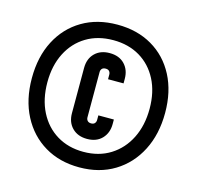

<svg xmlns="http://www.w3.org/2000/svg" viewBox="-112 -883 1041 1016"><g transform="rotate(15 408.5 -375.0)"><path d="M407.5 16Q299.5 16 217.8 -32.8Q136 -81.5 90 -169.8Q44 -258 44 -376Q44 -493 89.5 -580.8Q135 -668.5 217.2 -717.2Q299.5 -766 409.5 -766Q518.5 -766 600.2 -718.2Q682 -670.5 727.5 -583.5Q773 -496.5 773 -379.5Q773 -262.5 727.2 -173.2Q681.5 -84 599.5 -34Q517.5 16 407.5 16ZM407.5 -69Q492 -69 555 -108.5Q618 -148 653 -218Q688 -288 688 -379.5Q688 -471 653 -538.8Q618 -606.5 555.5 -643.8Q493 -681 409.5 -681Q325 -681 262 -643Q199 -605 164 -536.2Q129 -467.5 129 -376Q129 -283.5 164.2 -214.2Q199.5 -145 262.2 -107Q325 -69 407.5 -69ZM408.5 -140Q358 -140 327.5 -170.5Q297 -201 297 -251V-499Q297 -549.5 327.5 -579.8Q358 -610 408.5 -610Q460.5 -610 490.2 -579Q520 -548 520 -499V-474H435V-499Q435 -510.5 428.5 -517.8Q422 -525 409 -525Q395.5 -525 388.8 -517.8Q382 -510.5 382 -499V-251Q382 -240 388.8 -232.5Q395.5 -225 409 -225Q422 -225 428.5 -232.5Q435 -240 435 -251V-276H520V-251Q520 -202.5 490.2 -171.2Q460.5 -140 408.5 -140Z"/></g></svg>

Font: Mohave Light
Style: Bold
Weight: 700
Version: Version 2.003